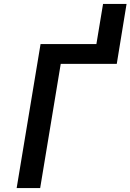

<svg xmlns="http://www.w3.org/2000/svg" viewBox="-20 -960 666 980"><path d="M65 0 187 -735H472L506 -940H626L576 -634H290L185 0Z"/></svg>

Font: Zed Sans Extended
Style: Bold Italic
Weight: 700
Width: 7
Italic angle: -9°
Designer: Belleve Invis
Foundry: Belleve Invis
Version: Version 1.0.0; ttfautohint (v1.8.4)